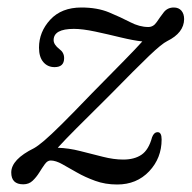

<svg xmlns="http://www.w3.org/2000/svg" viewBox="-20 -483 511 512"><path d="M411 -111Q411 -61.5 377.8 -26.2Q344.5 9 292.5 9Q260.5 9 233.8 -0.8Q207 -10.5 185.2 -23Q163.5 -35.5 146 -45.2Q128.5 -55 115 -55Q106.5 -55 99.5 -45.2Q92.5 -35.5 84.8 -23Q77 -10.5 67 -1Q57 8.5 42 8.5Q10 8.5 10 -23Q10 -58 71 -88Q81.5 -94 98.2 -108.2Q115 -122.5 145 -152.2Q175 -182 225 -234Q278 -288 310.8 -321.2Q343.5 -354.5 359.5 -372.5Q336 -375 302 -383.2Q268 -391.5 234 -398.8Q200 -406 177 -406Q123 -406 123 -376Q123 -364 138.5 -352Q151 -343 151 -328Q151 -304 125.5 -304Q107 -304 95.5 -317.5Q84 -331 84 -356Q84 -398 114 -430.5Q144 -463 197 -463Q239.5 -463 270.8 -450Q302 -437 327 -424Q352 -411 375.5 -411Q389 -411 397.8 -424Q406.5 -437 416.5 -450Q426.5 -463 443.5 -463Q456.5 -463 463.8 -454.5Q471 -446 471 -432Q470.5 -395.5 426 -373.5Q411.5 -366.5 377.5 -334Q343.5 -301.5 271.5 -228Q214 -171 183.8 -140.8Q153.5 -110.5 134 -89Q163.5 -88 194 -80.2Q224.5 -72.5 254 -65Q283.5 -57.5 308.5 -57.5Q338.5 -57.5 357.5 -70.5Q376.5 -83.5 385.5 -117Q390.5 -130.5 400.5 -130.5Q411 -130.5 411 -111Z"/></svg>

Font: Fraunces 9pt S050 Light
Style: Italic
Weight: 300
Italic angle: -16°
Version: Version 1.000; ttfautohint (v1.8.3)